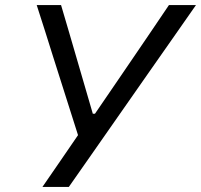

<svg xmlns="http://www.w3.org/2000/svg" viewBox="-20 -733 788 753"><path d="M146.5 0Q179.5 -47.5 214 -98Q248 -147.5 286 -203L188 -511.5Q172 -562.5 157.5 -608.5Q142.5 -654 124 -713H219.5Q237.5 -652.5 250.2 -608.8Q263 -565 274.5 -525.5Q286 -485.5 300 -438L344 -287H352.5L454 -435.5Q487.5 -484.5 515 -525Q542.5 -565.5 572.5 -609.5Q602 -653.5 642.5 -713H748.5Q703 -648.5 654.5 -578.5Q605.5 -508.5 564.5 -450L407 -224.5Q371.5 -173.5 329.8 -114Q288 -54.5 250 0Z"/></svg>

Font: Heraclito
Style: Italic
Weight: 400
Italic angle: -12°
Designer: Kostas Bartsokas (font) & Cristiano Sobral (main changes)
Foundry: Kostas Bartsokas (font) & Cristiano Sobral (main changes)
Version: Version 1.00;July 8, 2020;FontCreator 13.0.0.2655 64-bit